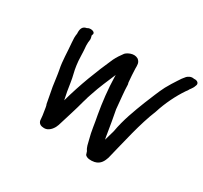

<svg xmlns="http://www.w3.org/2000/svg" viewBox="-149 -905 1223 1154"><g transform="rotate(30 462.0 -328.0)"><path d="M147 -579C143 -556 144 -541 146 -516C152 -457 151 -393 163 -337C169 -307 174 -261 179 -229C185 -192 194 -155 200 -117L201 -118C207 -97 208 -75 213 -49L215 -28C215 -15 218 11 254 12C295 16 319 -29 323 -43C323 -43 325 -46 325 -47C344 -111 366 -175 384 -245L388 -258C391 -272 397 -289 404 -309C422 -365 450 -428 472 -480V-470C474 -382 484 -297 498 -218C509 -165 513 -115 528 -62C534 -39 537 -16 551 3C553 10 556 17 559 27V26C571 40 598 42 623 37C663 28 675 -4 683 -27C716 -158 745 -297 791 -409C813 -480 849 -552 885 -605L894 -617C898 -629 913 -639 921 -664C931 -683 915 -698 891 -695C868 -701 849 -685 844 -680C836 -669 827 -661 819 -647L811 -635C796 -612 780 -587 766 -561C744 -519 725 -467 705 -420C677 -348 646 -268 631 -181C623 -153 617 -134 611 -111C608 -123 606 -135 604 -149C596 -201 587 -250 577 -303L576 -315C572 -364 565 -416 564 -467L561 -479C558 -514 556 -540 555 -573C555 -593 558 -616 535 -632C503 -650 464 -628 452 -615C436 -594 423 -574 411 -550C361 -438 316 -323 280 -193C272 -229 265 -267 260 -304C255 -342 243 -376 239 -411C233 -445 235 -503 230 -544C230 -561 230 -572 233 -587C233 -597 230 -605 228 -613L232 -626C233 -644 197 -649 181 -637C151 -632 145 -609 147 -579Z"/></g></svg>

Font: Scribbler
Style: BlkIta
Weight: 900
Designer: Mew Too
Foundry: Cannot Into Space Fonts
Version: Version 1.001